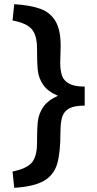

<svg xmlns="http://www.w3.org/2000/svg" viewBox="-20 -747 465 918"><path d="M268 -447Q268 -473 269 -486L270 -529Q270 -604 245.5 -645.5Q221 -687 174 -704.5Q127 -722 48 -727L40 -649Q106 -637 131.5 -608Q157 -579 157 -515Q157 -444 161 -408.5Q165 -373 186.5 -341.5Q208 -310 257 -289Q208 -267 186.5 -235Q165 -203 161 -167.5Q157 -132 157 -63Q157 2 131.5 31Q106 60 40 73L48 151Q144 145 191 117Q238 89 253.5 36Q269 -17 269 -115Q269 -163 278 -189.5Q287 -216 311.5 -229Q336 -242 385 -242V-333Q336 -333 310.5 -347Q285 -361 276.5 -385.5Q268 -410 268 -447Z"/></svg>

Font: Geom Medium
Style: Bold
Weight: 500
Version: Version 1.102